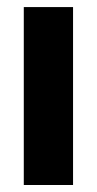

<svg xmlns="http://www.w3.org/2000/svg" viewBox="-20 -528 276 548"><path d="M47.9 0H188.5V-507.8H47.9Z"/></svg>

Font: Giphurs SC
Style: Regular
Weight: 400
Version: Version 0.920